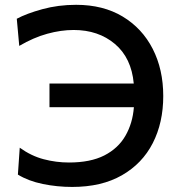

<svg xmlns="http://www.w3.org/2000/svg" viewBox="-20 -746 728 778"><path d="M272.5 11.5Q211.5 11.5 153.2 -0.5Q95 -12.5 52.5 -38.5L60 -147.5Q106.5 -114 157 -100.8Q207.5 -87.5 259.5 -87.5Q346.5 -87.5 402.8 -116.2Q459 -145 488.2 -195.8Q517.5 -246.5 522.5 -311.5H180.5V-407.5H522Q512.5 -511.5 445.5 -568Q378.5 -624.5 278.5 -624.5Q227 -624.5 171.5 -609.2Q116 -594 58 -560L48 -670Q87 -691 151.5 -708.8Q216 -726.5 288.5 -726.5Q398 -726.5 477 -679Q556 -631.5 598.8 -548Q641.5 -464.5 641.5 -357Q641.5 -249 599 -166Q556.5 -83 474 -35.8Q391.5 11.5 272.5 11.5Z"/></svg>

Font: Heraclito Medium
Style: Regular
Weight: 500
Designer: Kostas Bartsokas (font) & Cristiano Sobral (main changes)
Foundry: Kostas Bartsokas (font) & Cristiano Sobral (main changes)
Version: Version 1.00;July 8, 2020;FontCreator 13.0.0.2655 64-bit